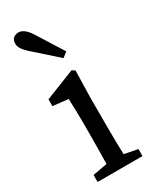

<svg xmlns="http://www.w3.org/2000/svg" viewBox="-197 -808 691 859"><g transform="rotate(-30 149.0 -378.5)"><path d="M267.1 0H35.2V-36.1L109.9 -49.8Q111.8 -126 111.8 -210V-259.8Q111.8 -300.8 110.8 -328.1Q109.9 -355.5 108.9 -386.2L29.8 -395V-430.2L184.1 -491.2L199.2 -481L195.8 -345.2V-210Q195.8 -113.3 198.2 -49.8L267.1 -36.1ZM62.5 -756.8Q91.8 -756.8 120.1 -712.9L206.1 -576.2L180.2 -556.2L60.1 -663.1Q25.9 -693.8 25.4 -716.8Q24.9 -739.3 36.6 -748Q47.9 -756.8 62.5 -756.8Z"/></g></svg>

Font: SourceSerifPro-Regular
Style: Regular
Weight: 400
Designer: Frank Grießhammer
Foundry: Adobe Systems Incorporated
Version: Version 1.014;PS Version 1.0;hotconv 1.0.73;makeotf.lib2.5.5